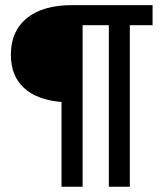

<svg xmlns="http://www.w3.org/2000/svg" viewBox="-20 -713 626 733"><path d="M214.8 0V-323.7Q122.1 -331.1 71.8 -377Q21.5 -422.9 21.5 -503.9Q21.5 -593.8 82.3 -643.6Q143.1 -693.4 255.9 -693.4H562.5V-616.7H475.6V0H395.5V-616.7H295.4V0Z"/></svg>

Font: Cascadia Code PL SemiLight
Style: Regular
Weight: 350
Monospace: yes
Designer: Aaron Bell
Foundry: Saja Typeworks
Version: Version 2404.023; ttfautohint (v1.8.4)